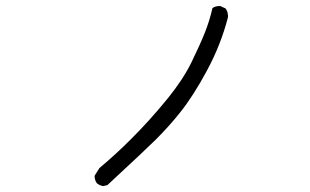

<svg xmlns="http://www.w3.org/2000/svg" viewBox="-20 -653 1040 645"><path d="M745.6 -594.2Q746.1 -596.7 746.1 -599.6Q746.1 -602.5 745.1 -606.4Q744.1 -616.2 737.8 -624.5L721.2 -632.3Q719.2 -632.8 717.8 -632.8Q704.1 -632.8 693.8 -626Q684.1 -583 667.7 -542.2Q651.4 -501.5 623.5 -444.3Q595.7 -387.2 544.9 -324.2Q483.9 -249 419.9 -185.5Q371.6 -136.7 314 -88.4L298.3 -63.5Q297.9 -62 297.9 -60.1Q297.9 -58.1 298.3 -54.9Q298.8 -51.8 299.8 -48.8Q301.3 -42.5 305.7 -37.1Q314.9 -29.8 326.7 -27.8L340.8 -31.2Q467.8 -148.9 503.4 -184.1Q548.3 -229 584 -273.9Q628.9 -329.6 675.3 -416Q721.7 -502 745.6 -594.2Z"/></svg>

Font: NaikaiFont
Style: Light
Weight: 300
Version: Version 1.89